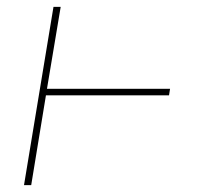

<svg xmlns="http://www.w3.org/2000/svg" viewBox="-20 -540 640 560"><path d="M50 0 136 -520H157L117 -281H476L473 -262H114L71 0Z"/></svg>

Font: Iosevka Etoile Thin
Style: Italic
Weight: 100
Italic angle: -9°
Designer: Belleve Invis
Foundry: Belleve Invis
Version: Version 22.1.2; ttfautohint (v1.8.4)